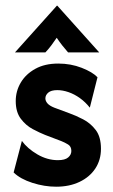

<svg xmlns="http://www.w3.org/2000/svg" viewBox="-20 -660 408 693"><path d="M182.6 13.9Q140.3 13.9 96.9 0Q53.5 -13.9 29.2 -37.5L59 -151.4Q79.2 -123.6 114.9 -102.8Q150.7 -81.9 188.9 -81.9Q214.6 -81.9 226 -91.7Q237.5 -101.4 237.5 -115.3Q237.5 -131.2 225.7 -138.5Q213.9 -145.8 201.4 -150.7L143.1 -172.9Q123.6 -180.6 98.6 -193.8Q73.6 -206.9 55.2 -231.2Q36.8 -255.6 36.8 -295.1Q36.8 -331.2 54.9 -361.8Q72.9 -392.4 107.3 -411.5Q141.7 -430.6 190.3 -430.6Q235.4 -430.6 274.7 -415.3Q313.9 -400 331.9 -381.2L304.2 -271.5Q288.2 -291.7 268.4 -305.9Q248.6 -320.1 227.4 -327.4Q206.2 -334.7 186.8 -334.7Q164.6 -334.7 154.2 -325.7Q143.8 -316.7 143.8 -304.9Q143.8 -295.8 151 -287.2Q158.3 -278.5 175.7 -271.5L229.9 -251.4Q253.5 -243.1 280.2 -229.2Q306.9 -215.3 325.7 -190.6Q344.4 -166 344.4 -122.9Q344.4 -82.6 324 -51.7Q303.5 -20.8 267 -3.5Q230.6 13.9 182.6 13.9ZM34 -470.8 185.4 -639.6H186.8L338.2 -470.8H225.7Q214.6 -483.3 204.9 -495.8Q195.1 -508.3 184.7 -523.6Q174.3 -508.3 164.9 -495.8Q155.6 -483.3 143.8 -470.8Z"/></svg>

Font: Afacad Flux
Style: Regular
Weight: 400
Designer: Kristian Moeller
Foundry: Dicotype
Version: Version 1.100